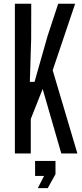

<svg xmlns="http://www.w3.org/2000/svg" viewBox="-20 -820 439 1026"><path d="M59.5 0V-800H147L146.5 -611.5L139.5 -382.5H164.5L234 -627L291 -800H381.5L261.5 -444.5L393.5 0H307.5L208 -344.5L144.5 -184.5V0ZM182 185.5 215.5 120H167.5V40H276.5V111L235 185.5Z"/></svg>

Font: Big Shoulders
Style: Regular
Weight: 400
Designer: Patric King
Foundry: XO Type Co
Version: Version 2.002